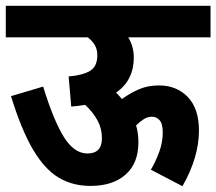

<svg xmlns="http://www.w3.org/2000/svg" viewBox="-20 -642 747 663"><path d="M0 -622H707V-513H423Q432 -498 437 -480.5Q442 -463 442 -443Q442 -365 381 -322Q392 -311 401 -300Q430 -321 460.5 -334Q491 -347 529 -347Q590 -347 628.5 -307Q667 -267 667 -191Q667 -99 610 1L501 -56Q518 -85 530 -118Q542 -151 542 -184Q542 -215 531 -227Q520 -239 505 -239Q490 -239 476.5 -230.5Q463 -222 450 -209Q458 -181 458 -151Q458 -78 413.5 -39Q369 0 293 0Q230 0 182 -29Q134 -58 94 -125.5Q54 -193 18 -310L129 -343Q165 -226 200.5 -169Q236 -112 282 -112Q332 -112 332 -165Q332 -198 316.5 -226.5Q301 -255 274 -280Q252 -276 226 -274L217 -378Q265 -382 290.5 -397Q316 -412 316 -451Q316 -472 307 -487Q298 -502 283 -513H0Z"/></svg>

Font: Noto Sans Condensed
Style: Bold Italic
Weight: 700
Width: 3
Italic angle: -12°
Designer: Monotype Design Team
Foundry: Monotype Imaging Inc.
Version: Version 2.013; ttfautohint (v1.8.4.7-5d5b)